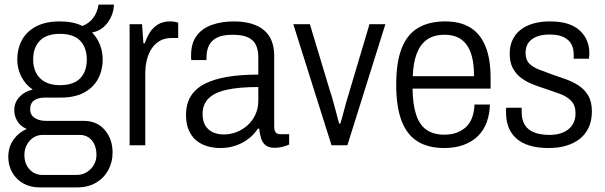

<svg xmlns="http://www.w3.org/2000/svg" viewBox="-20 -631 2626 834"><path d="M151 183Q113 183 82.5 166.5Q52 150 34 119.5Q16 89 16 51Q16 8 38 -23.5Q60 -55 96 -71Q69 -82 55.5 -104.5Q42 -127 42 -152Q42 -186 64.5 -210Q87 -234 122 -242Q90 -264 72.5 -298.5Q55 -333 55 -372Q55 -419 75 -456.5Q95 -494 136.5 -516Q178 -538 240 -538Q269 -538 294 -533Q319 -528 338 -518Q368 -530 385.5 -554Q403 -578 408 -611H475Q474 -582 462 -556.5Q450 -531 429.5 -513Q409 -495 380 -490Q403 -466 414.5 -436Q426 -406 426 -373Q426 -326 406 -288.5Q386 -251 345.5 -229Q305 -207 242 -207H173Q146 -207 128.5 -195Q111 -183 111 -156Q111 -132 130.5 -119Q150 -106 179 -106H344Q401 -106 435 -66.5Q469 -27 469 32Q469 74 450 108.5Q431 143 396.5 163Q362 183 315 183ZM166 129H312Q337 129 356.5 117Q376 105 387.5 85.5Q399 66 399 42Q399 3 379 -21Q359 -45 326 -45H166Q132 -45 109 -19.5Q86 6 86 42Q86 81 108.5 105Q131 129 166 129ZM240 -261Q299 -261 328 -290.5Q357 -320 357 -372Q357 -425 328 -454.5Q299 -484 240 -484Q183 -484 153.5 -454.5Q124 -425 124 -372Q124 -339 137 -314Q150 -289 176 -275Q202 -261 240 -261Z M543 0V-526H597L603 -443H609Q618 -470 631.5 -491Q645 -512 666.5 -525Q688 -538 718 -538Q729 -538 739 -536.5Q749 -535 754 -532V-466H725Q697 -466 676 -454.5Q655 -443 640.5 -422.5Q626 -402 618.5 -373.5Q611 -345 611 -310V0Z M937 12Q907 12 880 4Q853 -4 832.5 -21Q812 -38 800 -65.5Q788 -93 788 -131Q788 -180 809 -213.5Q830 -247 870.5 -267.5Q911 -288 969.5 -297.5Q1028 -307 1102 -307V-381Q1102 -413 1092 -435Q1082 -457 1057.5 -468.5Q1033 -480 990 -480Q945 -480 920.5 -466.5Q896 -453 886.5 -431Q877 -409 877 -383V-370H811Q810 -374 810 -379Q810 -384 810 -391Q810 -443 834 -475.5Q858 -508 900.5 -523Q943 -538 997 -538Q1052 -538 1091 -521.5Q1130 -505 1150.5 -472Q1171 -439 1171 -388V-82Q1171 -63 1178 -55.5Q1185 -48 1197 -48H1236V-3Q1222 3 1206 7Q1190 11 1173 11Q1148 11 1134 0Q1120 -11 1114 -30Q1108 -49 1106 -72H1100Q1083 -46 1058.5 -27.5Q1034 -9 1003.5 1.5Q973 12 937 12ZM953 -47Q980 -47 1006.5 -57Q1033 -67 1054.5 -86Q1076 -105 1089 -132.5Q1102 -160 1102 -194V-253Q1018 -253 964.5 -241Q911 -229 885.5 -203Q860 -177 860 -136Q860 -105 872 -85.5Q884 -66 904.5 -56.5Q925 -47 953 -47Z M1420 0 1254 -526H1326L1414 -234Q1420 -218 1426.5 -193Q1433 -168 1440.5 -141.5Q1448 -115 1453 -94H1458Q1464 -111 1470.5 -137Q1477 -163 1484.5 -189Q1492 -215 1498 -234L1585 -526H1654L1489 0Z M1909 12Q1840 12 1793.5 -17Q1747 -46 1724 -107Q1701 -168 1701 -263Q1701 -360 1724.5 -420.5Q1748 -481 1795.5 -509.5Q1843 -538 1914 -538Q1979 -538 2022.5 -511.5Q2066 -485 2088.5 -430.5Q2111 -376 2111 -293V-246H1772Q1773 -176 1788 -131.5Q1803 -87 1833.5 -66.5Q1864 -46 1910 -46Q1942 -46 1966 -55.5Q1990 -65 2006.5 -81.5Q2023 -98 2031.5 -122.5Q2040 -147 2041 -177H2108Q2107 -136 2094.5 -101Q2082 -66 2057 -41Q2032 -16 1995 -2Q1958 12 1909 12ZM1773 -300H2039Q2039 -349 2030.5 -383Q2022 -417 2005.5 -438.5Q1989 -460 1965.5 -470Q1942 -480 1911 -480Q1865 -480 1835.5 -459.5Q1806 -439 1790.5 -399Q1775 -359 1773 -300Z M2364 12Q2316 12 2281 1.5Q2246 -9 2223 -29.5Q2200 -50 2189 -78.5Q2178 -107 2178 -144Q2178 -149 2178 -154Q2178 -159 2179 -163H2246Q2246 -158 2246 -153.5Q2246 -149 2246 -145Q2246 -109 2260.5 -87Q2275 -65 2302.5 -55Q2330 -45 2367 -45Q2401 -45 2426.5 -56Q2452 -67 2466 -88Q2480 -109 2480 -139Q2480 -174 2460.5 -193.5Q2441 -213 2410.5 -224Q2380 -235 2347 -246Q2318 -255 2291 -266Q2264 -277 2242 -294Q2220 -311 2207 -336Q2194 -361 2194 -398Q2194 -431 2206 -457Q2218 -483 2240.5 -501Q2263 -519 2295.5 -528.5Q2328 -538 2369 -538Q2415 -538 2447 -527.5Q2479 -517 2499.5 -497.5Q2520 -478 2530 -453.5Q2540 -429 2540 -400Q2540 -395 2539.5 -388.5Q2539 -382 2538 -376H2472V-395Q2472 -419 2462.5 -438Q2453 -457 2430 -469Q2407 -481 2367 -481Q2340 -481 2320.5 -475Q2301 -469 2288 -458.5Q2275 -448 2269 -433.5Q2263 -419 2263 -401Q2263 -371 2279 -355Q2295 -339 2321 -329Q2347 -319 2377 -308Q2407 -298 2437.5 -287Q2468 -276 2493.5 -259.5Q2519 -243 2535 -216Q2551 -189 2551 -147Q2551 -107 2537 -77Q2523 -47 2498 -27.5Q2473 -8 2439 2Q2405 12 2364 12Z"/></svg>

Font: Archivo SemiCondensed Light
Style: Regular
Weight: 300
Width: 4
Designer: Hector Gatti
Foundry: Omnibus-Type
Version: Version 2.001